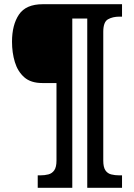

<svg xmlns="http://www.w3.org/2000/svg" viewBox="-20 -780 635 911"><path d="M159 111V52H171Q192 52 209.5 47.5Q227 43 237.5 28Q248 13 248 -18V-386H181Q126 -386 95 -413.5Q64 -441 50.5 -485.5Q37 -530 37 -582Q37 -662 70 -711Q103 -760 183 -760H559V-701H546Q515 -701 492.5 -688.5Q470 -676 470 -629V-18Q470 13 480 28Q490 43 507.5 47.5Q525 52 546 52H559V111H394V-692H323V111Z"/></svg>

Font: Noto Serif Hebrew SemiCondensed Black
Style: Regular
Weight: 900
Width: 4
Designer: Monotype Design Team
Foundry: Monotype Imaging Inc.
Version: Version 2.004; ttfautohint (v1.8.4.7-5d5b)